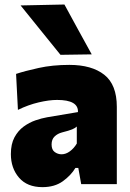

<svg xmlns="http://www.w3.org/2000/svg" viewBox="-20 -796 564 830"><path d="M163.5 13Q97.5 13 62.2 -28Q27 -69 27 -130Q27 -173.5 42.5 -202.2Q58 -231 82.2 -248.8Q106.5 -266.5 133.5 -275.8Q160.5 -285 183.5 -289L317 -311.5Q319.5 -364 227 -364Q192.5 -364 147.5 -353.5Q102.5 -343 57.5 -321L49.5 -476.5Q87 -489 147 -502.2Q207 -515.5 280 -515.5Q376.5 -515.5 430.8 -472.8Q485 -430 485 -334V0H331L318.5 -70H306Q286.5 -37.5 251.2 -12.2Q216 13 163.5 13ZM246 -129Q264.5 -129 282 -141.8Q299.5 -154.5 312 -175.5V-249Q304.5 -242 292 -236.8Q279.5 -231.5 248 -223.5Q229 -218.5 216 -206Q203 -193.5 203 -171.5Q203 -148.5 216.5 -138.8Q230 -129 246 -129ZM241.5 -559Q200 -610 157 -663.5Q114 -717 69 -772.5L258.5 -776.5Q288 -722.5 317.2 -668.8Q346.5 -615 376.5 -561Z"/></svg>

Font: Commissioner ExtraBold
Style: Regular
Weight: 800
Designer: Kostas Bartsokas
Foundry: Kostas Bartsokas
Version: Version 1.000; ttfautohint (v1.8.3)